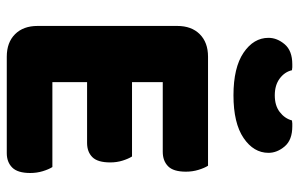

<svg xmlns="http://www.w3.org/2000/svg" viewBox="-182 -720 904 581"><g transform="rotate(90 270.5 -429.0)"><path d="M58 -513Q58 -556 83 -581Q108 -606 151 -606H481Q488 -595 493.5 -577Q499 -559 499 -539Q499 -501 482.5 -485Q466 -469 439 -469H228V-376H453Q460 -365 465.5 -347.5Q471 -330 471 -310Q471 -272 455 -256Q439 -240 412 -240H228V-135H485Q492 -124 497.5 -106Q503 -88 503 -68Q503 -30 486.5 -13.5Q470 3 443 3H151Q108 3 83 -22Q58 -47 58 -90ZM268 -683Q184 -683 139 -713.5Q94 -744 94 -789Q94 -815 113.5 -838Q133 -861 174 -861Q179 -861 183 -861Q187 -861 192 -860Q197 -838 217 -823Q237 -808 268 -808Q299 -808 318.5 -823Q338 -838 344 -860Q349 -861 353 -861Q357 -861 362 -861Q403 -861 422.5 -838Q442 -815 442 -789Q442 -744 397 -713.5Q352 -683 268 -683Z"/></g></svg>

Font: Baloo Cyrillic
Style: Regular
Weight: 400
Designer: Ek Type, Denis Ignatov
Foundry: Ek Type
Version: Version 1.50 July 26, 2019